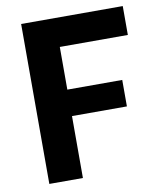

<svg xmlns="http://www.w3.org/2000/svg" viewBox="-81 -779 706 844"><g transform="rotate(-10 272.0 -357.0)"><path d="M220.7 0V-276.4H465.8V-394.5H220.7V-585H524.4V-713.9H70.8V0Z"/></g></svg>

Font: Estedad-FD-VF Thin
Style: Regular
Weight: 100
Designer: Amin Abedi
Version: Version 5.0